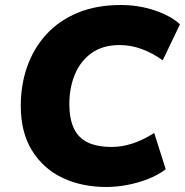

<svg xmlns="http://www.w3.org/2000/svg" viewBox="-20 -736 739 767"><path d="M405 11Q307 11 230 -25.5Q153 -62 108 -134.5Q63 -207 63 -313Q63 -398 89 -471Q115 -544 165.5 -599Q216 -654 290.5 -685Q365 -716 462 -716Q534 -716 598 -694.5Q662 -673 699 -639L630 -495Q590 -524 546.5 -540Q503 -556 458 -556Q391 -556 346.5 -524.5Q302 -493 279.5 -439.5Q257 -386 257 -320Q257 -262 275 -223.5Q293 -185 330.5 -167Q368 -149 427 -149Q466 -149 508.5 -162.5Q551 -176 596 -205L642 -60Q614 -38 574 -22Q534 -6 490 2.5Q446 11 405 11Z"/></svg>

Font: Nunito Sans 12pt Black
Style: Italic
Weight: 900
Italic angle: -9°
Designer: Vernon Adams
Foundry: Vernon Adams
Version: Version 3.101;gftools[0.9.27]